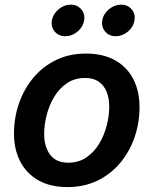

<svg xmlns="http://www.w3.org/2000/svg" viewBox="-20 -779 649 811"><path d="M264.6 11.2Q193.4 11.2 143.1 -16.8Q92.8 -44.9 65.9 -95.9Q39.1 -147 39.1 -215.3Q39.1 -280.8 59.8 -341.3Q80.6 -401.9 119.9 -449.5Q159.2 -497.1 215.6 -524.9Q272 -552.7 343.3 -552.7Q414.6 -552.7 465.1 -524.9Q515.6 -497.1 542.5 -446Q569.3 -395 569.3 -326.2Q569.3 -260.3 548.6 -199.7Q527.8 -139.2 488.3 -91.6Q448.7 -43.9 392.3 -16.4Q335.9 11.2 264.6 11.2ZM268.6 -91.8Q312.5 -91.8 345.2 -114.3Q377.9 -136.7 399.2 -172.4Q420.4 -208 430.9 -249.3Q441.4 -290.5 441.4 -328.1Q441.4 -363.8 430.4 -391.1Q419.4 -418.5 397 -434.1Q374.5 -449.7 339.4 -449.7Q295.4 -449.7 262.7 -427.5Q230 -405.3 208.7 -369.6Q187.5 -334 177 -292.7Q166.5 -251.5 166.5 -213.4Q166.5 -160.2 191.4 -126Q216.3 -91.8 268.6 -91.8ZM468.8 -626Q440.9 -626 424.3 -645.5Q407.7 -665 412.1 -692.9Q416.5 -720.2 439.9 -739.7Q463.4 -759.3 491.2 -759.3Q519.5 -759.3 536.1 -739.7Q552.7 -720.2 547.9 -692.9Q543.5 -665 520.3 -645.5Q497.1 -626 468.8 -626ZM256.3 -626Q228 -626 211.4 -645.5Q194.8 -665 199.2 -692.9Q204.1 -720.2 227.3 -739.7Q250.5 -759.3 278.8 -759.3Q306.6 -759.3 323.2 -739.7Q339.8 -720.2 335.4 -692.9Q330.6 -665 307.4 -645.5Q284.2 -626 256.3 -626Z"/></svg>

Font: Inter SemiBold
Style: Italic
Weight: 600
Italic angle: -9.3988°
Designer: Rasmus Andersson
Foundry: rsms
Version: Version 4.001;git-66647c0bb